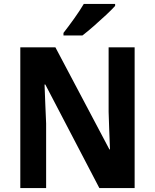

<svg xmlns="http://www.w3.org/2000/svg" viewBox="-20 -1047 786 974"><path d="M663 -93H484L210 -618H206Q208 -561 210 -514Q212 -467 214 -421V-93H83V-807H261L535 -289H538Q536 -346 534 -390Q532 -434 531 -480V-807H663ZM564 -1017Q548 -999 518 -971Q488 -943 455.5 -914.5Q423 -886 398 -867H302V-880Q327 -912 356 -952.5Q385 -993 405 -1027H564Z"/></svg>

Font: Noto Sans Telugu UI SemiCondensed
Style: Bold
Weight: 700
Width: 4
Designer: Jelle Bosma - Monotype Design Team
Foundry: Monotype Imaging Inc.
Version: Version 2.005; ttfautohint (v1.8.4.7-5d5b)